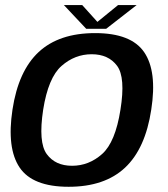

<svg xmlns="http://www.w3.org/2000/svg" viewBox="-20 -729 661 754"><path d="M249.5 4.5Q391 4.5 471 -70.5Q551 -145.5 574 -298.5Q597.5 -449 546.2 -524Q495 -599 353.5 -599Q212 -599 132 -524.8Q52 -450.5 29 -298.5Q6 -147 57 -71.2Q108 4.5 249.5 4.5ZM263 -78Q197 -78 163.5 -124Q130 -170 149.5 -298Q169.5 -424.5 221.8 -470.2Q274 -516 340 -516Q406 -516 439.8 -470.5Q473.5 -425 453 -298Q433 -170.5 381 -124.2Q329 -78 263 -78ZM318.5 -616H397L516.5 -709H443.5L362.5 -643L303 -709H231Z"/></svg>

Font: Anybody UltraCondensed Thin Medium
Style: Italic
Weight: 500
Italic angle: -10°
Version: Version 1.111